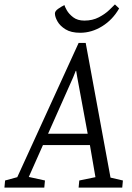

<svg xmlns="http://www.w3.org/2000/svg" viewBox="-67 -847 595 867"><path d="M-47 0 -44 -32 11 -47 288 -653H320L432 -45L488 -32L485 0H288L291 -32L364 -47L339 -192H127L63 -48L136 -32L133 0ZM150 -243H329L282 -497L277 -527H275L263 -497ZM295 -699Q254 -699 229 -714.5Q204 -730 192.5 -750.5Q181 -771 181 -786Q181 -797 196 -807.5Q211 -818 224 -824Q225 -818 234.5 -801Q244 -784 263.5 -769Q283 -754 314 -754Q351 -754 379.5 -769Q408 -784 426.5 -802Q445 -820 452 -827L471 -809Q442 -758 394.5 -728.5Q347 -699 295 -699Z"/></svg>

Font: Faustina Light
Style: Italic
Weight: 300
Italic angle: -8°
Designer: Alfonso Garcia
Foundry: http://www.omnibus-type.com
Version: Version 1.200